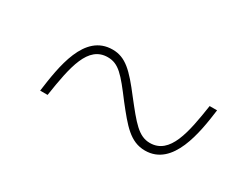

<svg xmlns="http://www.w3.org/2000/svg" viewBox="-36 -569 537 425"><g transform="rotate(30 232.5 -356.5)"><path d="M71 -277H90C102 -356 114 -416 164 -416C192 -416 207 -398 244 -349C278 -306 300 -278 338 -278C409 -278 424 -374 432 -435H413C402 -362 390 -298 339 -298C310 -298 292 -321 255 -368C219 -415 198 -436 165 -436C93 -436 80 -343 71 -277Z"/></g></svg>

Font: Noto Serif Display Condensed ExtraBold
Style: Italic
Weight: 800
Width: 3
Italic angle: -12°
Designer: Monotype Design Team
Foundry: Monotype Imaging Inc.
Version: Version 2.009